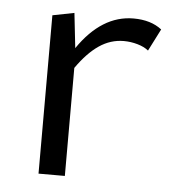

<svg xmlns="http://www.w3.org/2000/svg" viewBox="-39 -457 452 494"><g transform="rotate(5 186.5 -210.0)"><path d="M78 -409 134 -420 144 -330Q205 -419 287 -419Q332 -419 360 -397L331 -340Q320 -349 302.5 -354Q285 -359 267 -359Q233 -359 203.5 -339Q174 -319 146 -279V0H78Z"/></g></svg>

Font: QiushuiShotai Bright
Style: Regular
Weight: 400
Designer: Christian Thalmann (Catharsis Fonts)
Version: Version 1.250;